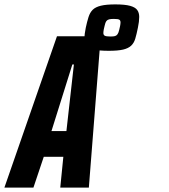

<svg xmlns="http://www.w3.org/2000/svg" viewBox="-65 -853 768 873"><path d="M-45 0 194 -688H393L339 0H209L223 -140H134L87 0ZM169 -257H237L271 -560H264ZM429 -622Q385 -622 361 -628Q337 -634 328 -646.5Q319 -659 319 -677Q319 -688 320.5 -700.5Q322 -713 325 -727Q331 -755 337.5 -775.5Q344 -796 356.5 -808.5Q369 -821 393.5 -827Q418 -833 459 -833Q503 -833 526.5 -826.5Q550 -820 559 -807.5Q568 -795 568 -776Q568 -766 566.5 -753.5Q565 -741 562 -727Q556 -697 550 -677Q544 -657 531 -645Q518 -633 494.5 -627.5Q471 -622 429 -622ZM438 -687Q451 -687 458 -689Q465 -691 469.5 -697.5Q474 -704 477 -717Q479 -724 481 -734.5Q483 -745 483 -751Q483 -760 477.5 -763.5Q472 -767 452 -767Q439 -767 431 -765Q423 -763 418.5 -757Q414 -751 411 -737Q409 -731 407 -720Q405 -709 405 -703Q405 -694 411.5 -690.5Q418 -687 438 -687Z"/></svg>

Font: Saira ExtraCondensed ExtraBold
Style: Italic
Weight: 800
Width: 2
Italic angle: -12°
Designer: Hector Gatti with collaboration of the Omnibus-Type team
Foundry: Omnibus-Type
Version: Version 1.101